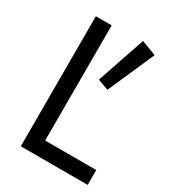

<svg xmlns="http://www.w3.org/2000/svg" viewBox="-175 -802 799 895"><g transform="rotate(30 225.0 -355.0)"><path d="M328 -710 408 -680 298 -430 240 -451ZM80 -700H165V-80H440V0H80Z"/></g></svg>

Font: Von Book
Style: Regular
Weight: 400
Version: Version 4.000; ttfautohint (v1.8.4.7-5d5b)